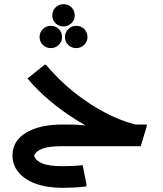

<svg xmlns="http://www.w3.org/2000/svg" viewBox="-20 -702 782 922"><path d="M623 -10Q555 -25 484.5 -54.5Q414 -84 346.5 -126Q279 -168 219 -218.5Q159 -269 112 -325L194 -391H201Q233 -352 280.5 -307Q328 -262 388 -220Q448 -178 516 -145.5Q584 -113 657 -98ZM279 0V-104H295Q330 -104 357 -102.5Q384 -101 399.5 -99Q415 -97 415 -97L509 -104H685V-97L656 0ZM282 200Q205 200 151 180Q97 160 68.5 125Q40 90 40 45Q40 -26 105.5 -65Q171 -104 279 -104V0Q212 0 181 13Q150 26 144 46Q150 68 181.5 82Q213 96 281 96Q300 96 325.5 95Q351 94 377 91L395 182V193Q365 197 334 198.5Q303 200 282 200ZM224 -471Q201 -471 185.5 -486.5Q170 -502 170 -524Q170 -547 186 -562.5Q202 -578 224 -578Q247 -578 262.5 -562.5Q278 -547 278 -524Q278 -502 262 -486.5Q246 -471 224 -471ZM346 -471Q323 -471 307.5 -486.5Q292 -502 292 -524Q292 -547 308 -562.5Q324 -578 346 -578Q369 -578 384.5 -562.5Q400 -547 400 -524Q400 -502 384 -486.5Q368 -471 346 -471ZM285 -575Q262 -575 246.5 -590.5Q231 -606 231 -628Q231 -651 247 -666.5Q263 -682 285 -682Q308 -682 323.5 -666.5Q339 -651 339 -628Q339 -606 323 -590.5Q307 -575 285 -575Z"/></svg>

Font: Fustat
Style: Bold
Weight: 700
Designer: Mohamed Gaber, Khaled Hosny, Laura Garcia Mut
Foundry: Kief Type Foundry, Alif Type Foundry, Hard Type Foundry
Version: Version 1.007